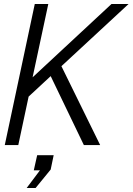

<svg xmlns="http://www.w3.org/2000/svg" viewBox="-20 -730 667 966"><path d="M4 0 155 -710H223L144 -341L541 -710H627L289 -397L484 0H402L235 -347L124 -244L72 0ZM114 216 181 127H150L167 51H250L235 123L159 216Z"/></svg>

Font: Geist Mono Light
Style: Italic
Weight: 300
Italic angle: -12°
Monospace: yes
Designer: Basement.studio, Andrés Briganti, Mateo Zaragoza
Foundry: Basement.studio, Vercel, Andrés Briganti, Guido Ferreyra, Mateo Zaragoza
Version: Version 1.500; ttfautohint (v1.8.4.7-5d5b)